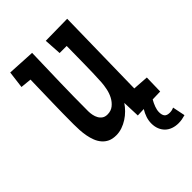

<svg xmlns="http://www.w3.org/2000/svg" viewBox="-202 -588 824 824"><g transform="rotate(-45 210.5 -175.5)"><path d="M420.9 150.4Q410.6 153.3 400.4 155.3Q390.1 157.2 378.9 157.2Q360.4 157.2 344.7 151.6Q329.1 146 318.1 135.3Q307.1 124.5 301 109.4Q294.9 94.2 294.9 75.2Q294.9 58.1 300.5 41Q306.2 23.9 315.9 8.3L278.3 9.8L275.4 -69.3Q265.6 -54.7 252.2 -41.3Q238.8 -27.8 222.9 -17.6Q207 -7.3 189.2 -1.2Q171.4 4.9 153.3 4.9Q130.9 4.9 115.2 -2.4Q99.6 -9.8 88.9 -22.5Q78.1 -35.2 71.8 -51.5Q65.4 -67.9 62 -86.2Q58.6 -104.5 57.6 -123.3Q56.6 -142.1 56.6 -159.2Q56.6 -225.6 58.3 -291.7Q60.1 -357.9 61.5 -424.8L11.7 -429.7L21.5 -507.8L147.5 -501Q145 -413.1 142.8 -327.1Q140.6 -241.2 140.6 -153.3Q140.6 -142.1 143.1 -129.9Q145.5 -117.7 151.1 -107.7Q156.7 -97.7 166 -91.3Q175.3 -85 189.5 -85Q210.9 -85 225.8 -96.9Q240.7 -108.9 250 -126.5Q259.3 -144 263.4 -164.6Q267.6 -185.1 268.6 -202.1Q271.5 -255.9 272 -309.6Q272.5 -363.3 273.4 -417H230.5L225.6 -496.1L357.4 -498L349.6 -83L420.9 -78.1L418.9 4.9L372.1 6.3Q363.8 20.5 358.2 35.6Q352.5 50.8 352.5 64.5Q352.5 81.5 359.6 90.1Q366.7 98.6 383.8 98.6Q397.5 98.6 409.2 92.8Z"/></g></svg>

Font: Maiden Orange
Style: Regular
Weight: 400
Designer: Astigmatic (AOETI)
Foundry: Astigmatic (AOETI)
Version: Version 1.000